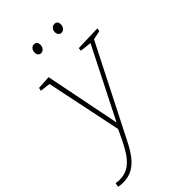

<svg xmlns="http://www.w3.org/2000/svg" viewBox="-335 -820 1150 1150"><g transform="rotate(-45 240.5 -245.0)"><path d="M-51 233 -46 207Q-39 208 -31.5 209Q-24 210 -17 210Q34 210 69 184.5Q104 159 133 109.5Q162 60 194 -12L94 -493L29 -501L33 -521L119 -526L215 -46L441 -493L368 -501L370 -521L532 -526L529 -506L472 -494L219 4Q197 47 176 88.5Q155 130 129.5 163.5Q104 197 69.5 217Q35 237 -13 237Q-30 237 -51 233ZM189 -659Q178 -659 171 -667.5Q164 -676 164 -690Q164 -706 173 -716.5Q182 -727 196 -727Q222 -727 222 -697Q222 -681 212.5 -670Q203 -659 189 -659ZM362 -659Q351 -659 343.5 -667.5Q336 -676 336 -690Q336 -706 345.5 -716.5Q355 -727 369 -727Q395 -727 395 -697Q395 -681 385.5 -670Q376 -659 362 -659Z"/></g></svg>

Font: Bitter ExtraLight
Style: Italic
Weight: 200
Italic angle: -9°
Designer: Sol Matas, and Bitter project Authors
Foundry: Sol Matas
Version: Version 2.001